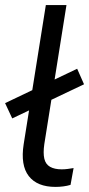

<svg xmlns="http://www.w3.org/2000/svg" viewBox="-31 -725 350 754"><path d="M187 9Q115 9 82 -33.5Q49 -76 62 -159L149 -705H230L143 -159Q138 -124 143 -102Q148 -80 165.5 -70Q183 -60 211 -60Q223 -60 234.5 -61.5Q246 -63 258 -65L246 1Q233 5 217.5 7Q202 9 187 9ZM17 -260 -11 -320 272 -455 299 -394Z"/></svg>

Font: Nunito Sans 12pt
Style: Italic
Weight: 400
Italic angle: -9°
Designer: Vernon Adams
Foundry: Vernon Adams
Version: Version 3.101;gftools[0.9.27]